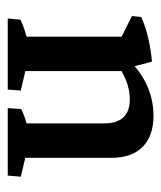

<svg xmlns="http://www.w3.org/2000/svg" viewBox="20 -436 416 496"><g transform="rotate(90 228.0 -188.0)"><path d="M298.8 -2.9V-248.5Q298.8 -315.4 236.3 -315.4Q187 -315.4 135.3 -274.4L125.5 -301.8Q155.8 -337.9 195.3 -357.2Q234.9 -376.5 278.8 -376.5Q331.1 -376.5 359.4 -348.4Q387.7 -320.3 387.7 -268.1V-2.9ZM74.7 -2.9V-330.1L163.6 -309.6V-2.9ZM27.8 0 30.8 -32.7Q44.4 -39.6 58.6 -43.9Q72.8 -48.3 86.9 -51.8L74.7 -12.2V-82H163.6V-12.2L153.3 -47.9L213.9 -33.7L211.4 0ZM259.3 0 261.7 -34.7Q272 -40 284.2 -44.2Q296.4 -48.3 310.5 -51.8L298.8 -12.2V-82H387.7V-12.2L377 -47.9L436.5 -33.7L433.6 0ZM74.7 -249.5V-312L88.9 -287.1L21.5 -320.8L23.9 -344.7Q46.9 -355.5 76.7 -362.5Q106.4 -369.6 139.2 -372.6L160.6 -292Z"/></g></svg>

Font: Markazi Text Medium
Style: Regular
Weight: 500
Designer: Borna Izadpanah (Arabic designer), Fiona Ross (Arabic design director) and Florian Runge (Latin designer)
Foundry: Borna Izadpanah and Florian Runge
Version: Version 1.001